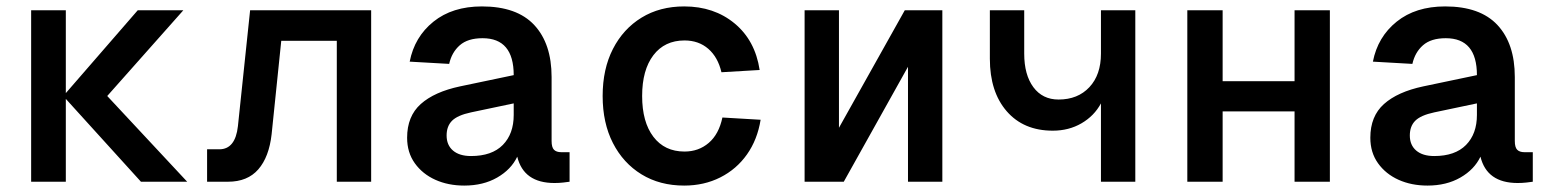

<svg xmlns="http://www.w3.org/2000/svg" viewBox="-20 -566 4840 598"><path d="M77 0V-534H185V-276L409 -534H551L314 -267L563 0H419L185 -258V0Z M625 0V-101H663Q713 -101 721 -173L759 -534H1136V0H1029V-439H856L826 -148Q818 -77 784.5 -38.5Q751 0 690 0Z M1426 12Q1376 12 1336 -6Q1296 -24 1272 -57.5Q1248 -91 1248 -137Q1248 -204 1290.5 -242Q1333 -280 1413 -297L1580 -332Q1580 -447 1483 -447Q1437 -447 1412 -425Q1387 -403 1379 -367L1256 -374Q1271 -451 1330 -498.5Q1389 -546 1481 -546Q1590 -546 1644 -488Q1698 -430 1698 -326V-127Q1698 -107 1705.5 -99.5Q1713 -92 1728 -92H1754V0Q1748 1 1734.5 2.5Q1721 4 1707 4Q1611 4 1591 -78Q1572 -38 1528.5 -13Q1485 12 1426 12ZM1447 -80Q1512 -80 1546 -114.5Q1580 -149 1580 -208V-244L1447 -216Q1405 -207 1388 -190Q1371 -173 1371 -144Q1371 -114 1391 -97Q1411 -80 1447 -80Z M2111 12Q2035 12 1978 -23Q1921 -58 1889 -120.5Q1857 -183 1857 -267Q1857 -351 1889 -413.5Q1921 -476 1978 -511Q2035 -546 2111 -546Q2204 -546 2268 -493Q2332 -440 2346 -348L2227 -341Q2216 -388 2186 -414Q2156 -440 2112 -440Q2050 -440 2015 -394Q1980 -348 1980 -267Q1980 -186 2015 -140Q2050 -94 2112 -94Q2156 -94 2187.5 -121Q2219 -148 2230 -200L2349 -193Q2339 -131 2306.5 -85Q2274 -39 2223.5 -13.5Q2173 12 2111 12Z M2486 0V-534H2593V-168L2798 -534H2915V0H2808V-358L2608 0Z M3409 0V-244Q3388 -205 3348.5 -182Q3309 -159 3259 -159Q3168 -159 3115.5 -219.5Q3063 -280 3063 -383V-534H3170V-399Q3170 -333 3198.5 -294.5Q3227 -256 3277 -256Q3337 -256 3373 -294.5Q3409 -333 3409 -399V-534H3516V0Z M3678 0V-534H3788V-313H4012V-534H4122V0H4012V-219H3788V0Z M4426 12Q4376 12 4336 -6Q4296 -24 4272 -57.5Q4248 -91 4248 -137Q4248 -204 4290.5 -242Q4333 -280 4413 -297L4580 -332Q4580 -447 4483 -447Q4437 -447 4412 -425Q4387 -403 4379 -367L4256 -374Q4271 -451 4330 -498.5Q4389 -546 4481 -546Q4590 -546 4644 -488Q4698 -430 4698 -326V-127Q4698 -107 4705.5 -99.5Q4713 -92 4728 -92H4754V0Q4748 1 4734.5 2.5Q4721 4 4707 4Q4611 4 4591 -78Q4572 -38 4528.5 -13Q4485 12 4426 12ZM4447 -80Q4512 -80 4546 -114.5Q4580 -149 4580 -208V-244L4447 -216Q4405 -207 4388 -190Q4371 -173 4371 -144Q4371 -114 4391 -97Q4411 -80 4447 -80Z"/></svg>

Font: Geist Mono SemiBold
Style: Regular
Weight: 600
Monospace: yes
Designer: Basement.studio, Andrés Briganti, Mateo Zaragoza
Foundry: Basement.studio, Vercel, Andrés Briganti, Guido Ferreyra, Mateo Zaragoza
Version: Version 1.500; ttfautohint (v1.8.4.7-5d5b)